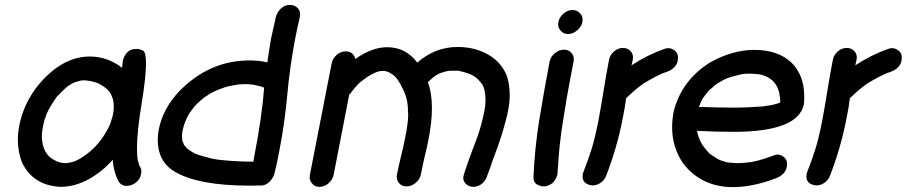

<svg xmlns="http://www.w3.org/2000/svg" viewBox="-20 -747 3707 785"><path d="M251 -80Q269 -82 287 -88Q327 -106 365 -143Q366 -143 366 -144Q390 -169 407 -196Q432 -236 436 -258Q440 -267 443 -285Q445 -297 445 -307V-313Q445 -323 443 -336L444 -337H443Q441 -345 433 -363Q430 -366 429 -370Q417 -384 415 -385Q406 -393 389 -402Q386 -403 385 -405Q356 -417 321 -419Q319 -418 312 -418L287 -411Q273 -406 255 -393Q232 -373 212 -351Q183 -310 170 -280Q164 -260 162 -258L156 -232L152 -206Q151 -199 151 -191Q151 -177 154 -161Q154 -159 155 -155Q163 -124 183 -105Q187 -103 194 -97L211 -88Q228 -80 251 -80ZM229 17Q114 12 69 -85Q53 -129 53 -175Q53 -202 58 -230Q84 -364 193 -456Q266 -516 347 -516Q419 -516 479 -470L482 -497Q484 -511 494 -525Q508 -547 538 -547Q551 -547 565 -540Q577 -533 577 -488Q577 -435 560 -329Q540 -211 540 -140Q540 -109 544 -87H545L550 -69Q558 -60 558 -46Q558 -40 556 -33Q553 -15 536 -1Q519 13 496 13Q478 13 466 -3Q444 -44 441 -94Q398 -45 343 -14.5Q288 16 229 17Z M1016 -86 1019 -105Q1051 -268 1060 -389H1059Q1045 -395 1014 -401H1010Q999 -403 983 -403L957 -402Q956 -402 953.5 -401.5Q951 -401 949 -401Q947 -401 946 -400Q908 -395 886 -385L877 -382Q840 -367 827 -356Q826 -356 824.5 -354.5Q823 -353 820 -352Q802 -339 785 -322L783 -320Q777 -315 764 -297L753 -282L752 -280Q741 -261 734 -241L732 -235Q728 -221 725 -206Q724 -199 724 -192Q724 -186 725 -179V-176Q725 -169 732 -157L731 -156Q740 -145 744 -141Q744 -140 745 -140Q746 -140 746 -139Q759 -129 777 -119H778Q802 -109 849 -98L873 -94Q944 -86 1016 -86ZM1001 12Q789 12 693 -46Q646 -74 631 -127Q625 -151 625 -176Q625 -196 629 -217Q646 -303 713 -374Q836 -500 1001 -500Q1038 -500 1073 -492Q1080 -543 1089 -593Q1098 -636 1108 -678Q1114 -699 1129.5 -713Q1145 -727 1166 -727Q1185 -727 1198 -713Q1207 -703 1207 -688Q1207 -683 1206 -678Q1196 -636 1188 -595Q1165 -476 1154.5 -359Q1144 -242 1121 -125Q1113 -81 1102 -37Q1096 -17 1080.5 -2.5Q1065 12 1044 12L1038 11Q1032 12 1001 12Z M1915 17Q1897 17 1884 4Q1874 -6 1874 -20Q1874 -23 1875 -27Q1880 -51 1932 -188Q1948 -233 1960 -291Q1965 -315 1965 -338Q1965 -359 1961 -378Q1955 -398 1952 -402L1935 -422H1934Q1916 -445 1853 -458Q1817 -458 1812.5 -457Q1808 -456 1807 -456Q1784 -450 1784 -449Q1779 -449 1761 -438Q1760 -436 1758 -436Q1745 -426 1734 -415Q1732 -413 1729 -411Q1746 -368 1746 -305Q1746 -247 1731 -172Q1725 -141 1717 -110Q1708 -72 1701 -34Q1696 -13 1679 1Q1662 15 1642 15Q1622 15 1611 1Q1602 -10 1602 -25Q1602 -30 1603 -34Q1611 -73 1620 -109.5Q1629 -146 1636 -181Q1649 -245 1649 -279Q1649 -286 1648 -291V-295Q1648 -348 1622 -393L1618 -402Q1617 -402 1616.5 -404Q1616 -406 1615 -406Q1600 -433 1587 -441L1571 -451Q1559 -457 1546 -457L1532 -456Q1513 -452 1484 -434Q1483 -434 1481 -432Q1443 -405 1439 -397Q1437 -393 1435 -393Q1423 -379 1412 -364Q1410 -363 1408 -361L1344 -32Q1340 -12 1323 2.5Q1306 17 1286 17Q1266 17 1255 2Q1246 -9 1246 -22Q1246 -27 1247 -32L1336 -488Q1340 -508 1356.5 -522.5Q1373 -537 1393 -537Q1424 -537 1433 -506Q1501 -554 1563 -554Q1639 -554 1686 -491Q1759 -555 1851 -555Q1923 -555 1979 -522Q2031 -491 2053 -435Q2064 -398 2064 -358Q2064 -329 2058 -298Q2041 -212 1995 -93Q1975 -34 1973 -32Q1968 -12 1952 3Q1935 17 1915 17Z M2302 -608Q2282 -608 2271 -623Q2262 -634 2262 -647Q2262 -652 2263 -657Q2267 -677 2284 -691.5Q2301 -706 2321 -706Q2341 -706 2353 -691Q2362 -681 2362 -667Q2362 -662 2361 -657Q2357 -637 2339.5 -622.5Q2322 -608 2302 -608ZM2260 -46Q2260 -40 2259 -34Q2256 -21 2246.5 -7Q2237 7 2214 14Q2209 15 2203 15Q2190 15 2176 7.5Q2162 0 2161 -20Q2166 -141 2185 -257.5Q2204 -374 2227 -495Q2231 -515 2248.5 -529.5Q2266 -544 2286 -544Q2306 -544 2317 -530Q2326 -519 2326 -505Q2326 -500 2325 -495L2315 -443Q2297 -351 2284 -265Q2274 -207 2268 -149L2263 -91L2262 -77V-71Q2260 -59 2260 -46Z M2403 11Q2397 11 2390 9Q2362 1 2362 -25Q2362 -31 2363 -37Q2365 -44 2368 -51Q2390 -108 2391 -115L2397 -132Q2411 -175 2426 -250Q2438 -314 2448 -377Q2458 -440 2470 -502Q2474 -523 2490.5 -537Q2507 -551 2527 -551Q2547 -551 2559 -537Q2568 -527 2568 -512Q2568 -507 2567 -502L2562 -480Q2627 -523 2699 -548Q2706 -550 2713 -550Q2725 -550 2738 -541Q2752 -530 2752 -512Q2752 -506 2751 -499Q2745 -468 2706 -453L2691 -448Q2662 -436 2613 -407L2606 -402Q2574 -379 2545 -350L2540 -346Q2535 -306 2525 -258Q2502 -140 2457 -25Q2448 -5 2428 5Q2415 11 2403 11Z M2977 18Q2848 18 2773 -79Q2728 -145 2728 -226Q2728 -257 2734 -289Q2765 -417 2882 -491Q2974 -543 3064 -543Q3161 -543 3216 -491Q3268 -439 3268 -354V-339Q3268 -331 3267 -322Q3245 -208 2979 -208Q2903 -208 2830 -212L2831 -205L2835 -191L2843 -170L2850 -158V-157Q2863 -138 2880 -120L2885 -116L2916 -96Q2917 -96 2918.5 -95Q2920 -94 2922 -93.5Q2924 -93 2925 -92Q2938 -87 2955 -83Q2960 -83 2962 -82L2992 -80Q3011 -80 3030 -82Q3035 -82 3035 -83Q3067 -83 3145 -112Q3153 -115 3160 -115Q3171 -115 3184 -106Q3198 -95 3198 -77Q3198 -71 3197 -65Q3191 -33 3152 -18Q3057 18 2977 18ZM2979 -307Q3038 -307 3100 -312Q3104 -313 3109 -313Q3109 -314 3111 -314Q3142 -317 3168 -327H3169Q3170 -330 3170 -335Q3170 -346 3166 -365V-367Q3166 -369 3165 -370V-371Q3160 -389 3154 -397V-398Q3148 -408 3140 -416L3138 -418Q3127 -428 3115 -433L3111 -435Q3095 -442 3078 -444L3047 -446Q3025 -446 3014 -444L2982 -436Q2952 -430 2917 -408Q2914 -408 2910 -403H2909Q2901 -397 2894 -390L2879 -378Q2864 -360 2856 -348L2855 -347Q2855 -346 2854 -346Q2848 -336 2844.5 -326.5Q2841 -317 2837 -310Q2920 -307 2979 -307Z M3318 11Q3312 11 3305 9Q3277 1 3277 -25Q3277 -31 3278 -37Q3280 -44 3283 -51Q3305 -108 3306 -115L3312 -132Q3326 -175 3341 -250Q3353 -314 3363 -377Q3373 -440 3385 -502Q3389 -523 3405.5 -537Q3422 -551 3442 -551Q3462 -551 3474 -537Q3483 -527 3483 -512Q3483 -507 3482 -502L3477 -480Q3542 -523 3614 -548Q3621 -550 3628 -550Q3640 -550 3653 -541Q3667 -530 3667 -512Q3667 -506 3666 -499Q3660 -468 3621 -453L3606 -448Q3577 -436 3528 -407L3521 -402Q3489 -379 3460 -350L3455 -346Q3450 -306 3440 -258Q3417 -140 3372 -25Q3363 -5 3343 5Q3330 11 3318 11Z"/></svg>

Font: Bad Comic
Style: Italic
Weight: 400
Italic angle: -11°
Designer: GGBotNet
Foundry: GGBotNet
Version: 0.95